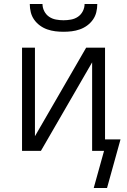

<svg xmlns="http://www.w3.org/2000/svg" viewBox="-20 -760 640 967"><path d="M300 -600Q279 -600 258.5 -602.5Q238 -605 218 -612Q198 -619 181 -631.5Q164 -644 152 -661Q140 -678 135 -698.5Q130 -719 130 -740H194Q194 -721 203 -703.5Q212 -686 227.5 -675.5Q243 -665 262 -661.5Q281 -658 300 -658Q319 -658 338 -661.5Q357 -665 372.5 -675.5Q388 -686 397 -703.5Q406 -721 406 -740H470Q470 -719 465 -698.5Q460 -678 448 -661Q436 -644 419 -631.5Q402 -619 382 -612Q362 -605 341.5 -602.5Q321 -600 300 -600ZM519 187H452L504 0H444V-446L186 0H91V-520H156V-74L414 -520H509V-58H587Z"/></svg>

Font: Iosevka Aile Light
Style: Regular
Weight: 300
Designer: Belleve Invis
Foundry: Belleve Invis
Version: Version 27.3.5; ttfautohint (v1.8.4)